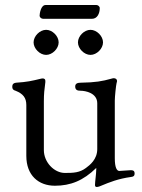

<svg xmlns="http://www.w3.org/2000/svg" viewBox="-20 -727 567 766"><path d="M152 -652H347C368 -652 378 -673 378 -695C378 -701 371 -707 365 -707H162C143 -707 138 -673 138 -664C138 -658 145 -652 152 -652ZM164 -508C189 -508 214 -533 214 -558C214 -583 189 -608 164 -608C139 -608 114 -583 114 -558C114 -533 139 -508 164 -508ZM341 -508C366 -508 391 -533 391 -558C391 -583 366 -608 341 -608C316 -608 291 -583 291 -558C291 -533 316 -508 341 -508ZM366 19C372 19 382 15 386 13C415 1 451 -14 503 -21C511 -22 517 -24 517 -35C517 -47 509 -48 502 -48C492 -48 466 -45 456 -45C446 -45 438 -59 438 -95V-326C438 -342 443 -388 445 -395C446 -399 447 -402 447 -404C447 -411 441 -415 434 -415C431 -415 427 -414 424 -413C388 -403 362 -398 301 -397C290 -397 280 -394 280 -382C280 -368 289 -365 301 -365C321 -365 368 -356 368 -315V-132C368 -91 338 -68 323 -57C298 -38 273 -37 239 -37C196 -37 155 -80 155 -128V-323C155 -353 157 -369 161 -400C162 -411 157 -414 151 -414C148 -414 147 -414 143 -413C106 -404 89 -400 44 -397C36 -396 29 -393 29 -381C29 -370 35 -367 42 -365C72 -353 85 -337 85 -308V-105C85 -27 134 14 199 14C261 14 312 -6 364 -57V-51C364 -34 359 -2 359 11C359 16 361 19 366 19Z"/></svg>

Font: EB Garamond
Style: Regular
Weight: 400
Designer: Georg Duffner and Octavio Pardo
Foundry: Georg Duffner
Version: Version 1.000;PS 001.000;hotconv 1.0.88;makeotf.lib2.5.64775